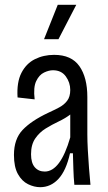

<svg xmlns="http://www.w3.org/2000/svg" viewBox="-20 -768 447 798"><path d="M147 10Q122 10 96.5 -2.5Q71 -15 54.5 -44.5Q38 -74 38 -124Q38 -190 74 -228Q110 -266 180 -299Q204 -310 225 -321Q246 -332 259 -349Q272 -366 272 -394Q272 -425 253.5 -450.5Q235 -476 200 -476Q183 -476 163 -466.5Q143 -457 130.5 -431Q118 -405 124 -355L53 -363Q49 -426 69 -465Q89 -504 125 -522Q161 -540 205 -540Q277 -540 310 -493Q343 -446 343 -365V-209Q343 -182 345 -144.5Q347 -107 350 -68.5Q353 -30 356 0H289Q286 -31 285 -65.5Q284 -100 283 -131H271Q255 -59 223 -24.5Q191 10 147 10ZM166 -55Q231 -55 272 -197V-292Q251 -276 223.5 -263Q196 -250 170 -234Q144 -218 126.5 -192.5Q109 -167 109 -127Q109 -91 124.5 -73Q140 -55 166 -55ZM223 -605H163L220 -748H297Z"/></svg>

Font: Bricolage Grotesque 10pt Condensed Light
Style: Regular
Weight: 300
Width: 3
Designer: Mathieu Triay
Foundry: Atelier Triay
Version: Version 1.000; ttfautohint (v1.8.4.7-5d5b);gftools[0.9.32]